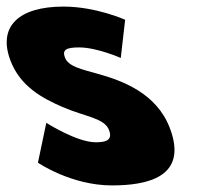

<svg xmlns="http://www.w3.org/2000/svg" viewBox="-113 -548 625 583"><path d="M79.6 -528C-55.4 -528 -121.3 -468 -80.8 -363C-51.2 -286 14.7 -250 77.1 -223C146.6 -193 203.8 -190 218.1 -153C231.2 -119 202.3 -116 177.3 -116C120.3 -116 27.6 -175 27.6 -175L2.2 -54C2.2 -54 102.8 15 226.8 15C331.8 15 460.5 -9 402.4 -160C361.9 -265 259.3 -303 183.2 -324C133.8 -338 94.7 -346 84.3 -373C75.1 -397 88.4 -404 127.4 -404C181.4 -404 253.7 -372 253.7 -372L267 -488C267 -488 178.6 -528 79.6 -528Z"/></svg>

Font: Hussar
Style: BdOpOblFour
Weight: 700
Foundry: Cannot Into Space Fonts
Version: Version 2.00